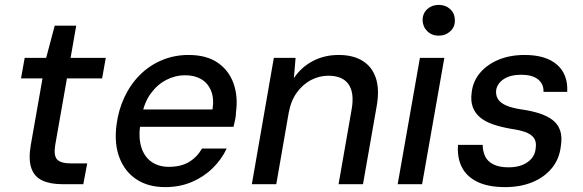

<svg xmlns="http://www.w3.org/2000/svg" viewBox="-20 -754 2387 786"><path d="M235 0Q185 0 152.5 -15.5Q120 -31 108 -66.5Q96 -102 106 -160L154 -433H66L81 -517H169L204 -649H292L269 -517H413L398 -433H254L206 -160Q199 -117 214 -101Q229 -85 272 -85H337L321 0Z M656 12Q587 12 539 -19.5Q491 -51 469 -108.5Q447 -166 457 -243Q465 -305 490 -357.5Q515 -410 554 -448.5Q593 -487 643.5 -508Q694 -529 752 -529Q825 -529 871 -497.5Q917 -466 936 -412.5Q955 -359 946 -294Q946 -281 943 -266Q940 -251 936 -235H528L541 -306H850Q857 -351 844 -382.5Q831 -414 803.5 -430Q776 -446 737 -446Q698 -446 661 -427Q624 -408 597 -371Q570 -334 560 -278L555 -249Q546 -193 558 -153Q570 -113 599.5 -92Q629 -71 671 -71Q721 -71 754 -91Q787 -111 807 -146H908Q887 -101 850 -65Q813 -29 764 -8.5Q715 12 656 12Z M1011 0 1101 -517H1190L1183 -434Q1213 -479 1260.5 -504Q1308 -529 1366 -529Q1426 -529 1465 -504.5Q1504 -480 1519 -433.5Q1534 -387 1522 -319L1466 0H1366L1420 -309Q1431 -375 1406.5 -409.5Q1382 -444 1324 -444Q1287 -444 1253.5 -426.5Q1220 -409 1195.5 -375.5Q1171 -342 1162 -293L1111 0Z M1608 0 1699 -517H1799L1708 0ZM1776 -608Q1748 -608 1729.5 -626Q1711 -644 1710 -671Q1710 -699 1729 -716.5Q1748 -734 1776 -734Q1804 -734 1823 -716.5Q1842 -699 1842 -671Q1843 -644 1823.5 -626Q1804 -608 1776 -608Z M2048 12Q1978 12 1933.5 -10Q1889 -32 1870 -71Q1851 -110 1855 -161H1956Q1956 -136 1965.5 -115Q1975 -94 1999 -81.5Q2023 -69 2062 -69Q2094 -69 2118 -78.5Q2142 -88 2156.5 -105.5Q2171 -123 2173 -147Q2177 -174 2165.5 -189.5Q2154 -205 2130 -213.5Q2106 -222 2070 -227Q2031 -234 1999.5 -244.5Q1968 -255 1946.5 -272.5Q1925 -290 1915.5 -315.5Q1906 -341 1911 -376Q1916 -421 1945 -455.5Q1974 -490 2021 -509.5Q2068 -529 2128 -529Q2215 -529 2260.5 -489Q2306 -449 2302 -378H2205Q2206 -411 2182 -429.5Q2158 -448 2114 -448Q2069 -448 2042 -430Q2015 -412 2011 -384Q2009 -364 2018.5 -348.5Q2028 -333 2051.5 -322.5Q2075 -312 2115 -306Q2157 -300 2189 -289.5Q2221 -279 2242.5 -262.5Q2264 -246 2273 -220Q2282 -194 2276 -156Q2270 -103 2239 -65.5Q2208 -28 2159 -8Q2110 12 2048 12Z"/></svg>

Font: DM Sans 11pt Medium
Style: Italic
Weight: 500
Italic angle: -10°
Version: Version 4.004;gftools[0.9.30]